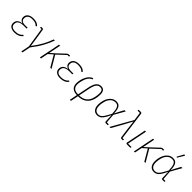

<svg xmlns="http://www.w3.org/2000/svg" viewBox="378 -2446 4333 4333"><g transform="rotate(45 2545.0 -279.0)"><path d="M433 -77Q413 -54 392 -37.5Q371 -21 346 -10Q321 1 291.5 6.5Q262 12 225 12Q180 12 148 1.5Q116 -9 95.5 -26.5Q75 -44 65 -67.5Q55 -91 55 -117Q55 -181 95.5 -218.5Q136 -256 208 -263L209 -266Q167 -277 144.5 -305Q122 -333 122 -371Q122 -441 171.5 -480.5Q221 -520 312 -520Q378 -520 420 -502.5Q462 -485 490 -451L465 -430Q441 -460 404 -474.5Q367 -489 310 -489Q236 -489 201.5 -463.5Q167 -438 159 -399Q156 -385 156 -369Q156 -325 187.5 -301Q219 -277 273 -277H366L360 -247H258Q195 -247 148.5 -223.5Q102 -200 92 -153Q90 -140 89.5 -132Q89 -124 89 -118Q89 -72 122 -45.5Q155 -19 226 -19Q290 -19 332.5 -37.5Q375 -56 410 -97Z M681 0 606 -477H559L565 -508H604Q635 -508 638 -482L673 -261L706 -42H709Q801 -161 865.5 -278.5Q930 -396 967 -508H1003Q963 -393 893 -265Q823 -137 715 0L675 200H641Z M1207 -269 1103 -177 1067 0H1033L1135 -508H1169L1112 -224H1116L1221 -318L1407 -493Q1417 -501 1426 -504.5Q1435 -508 1449 -508H1491L1485 -477H1434L1233 -289L1403 0H1364Z M1892 -77Q1872 -54 1851 -37.5Q1830 -21 1805 -10Q1780 1 1750.5 6.5Q1721 12 1684 12Q1639 12 1607 1.5Q1575 -9 1554.5 -26.5Q1534 -44 1524 -67.5Q1514 -91 1514 -117Q1514 -181 1554.5 -218.5Q1595 -256 1667 -263L1668 -266Q1626 -277 1603.5 -305Q1581 -333 1581 -371Q1581 -441 1630.5 -480.5Q1680 -520 1771 -520Q1837 -520 1879 -502.5Q1921 -485 1949 -451L1924 -430Q1900 -460 1863 -474.5Q1826 -489 1769 -489Q1695 -489 1660.5 -463.5Q1626 -438 1618 -399Q1615 -385 1615 -369Q1615 -325 1646.5 -301Q1678 -277 1732 -277H1825L1819 -247H1717Q1654 -247 1607.5 -223.5Q1561 -200 1551 -153Q1549 -140 1548.5 -132Q1548 -124 1548 -118Q1548 -72 1581 -45.5Q1614 -19 1685 -19Q1749 -19 1791.5 -37.5Q1834 -56 1869 -97Z M2225 12Q2175 12 2137.5 -1Q2100 -14 2075 -37.5Q2050 -61 2038 -94Q2026 -127 2026 -166Q2026 -215 2037 -269.5Q2048 -324 2071 -373Q2094 -422 2129.5 -461.5Q2165 -501 2214 -520L2229 -493Q2168 -470 2129.5 -411Q2091 -352 2075 -274L2066 -232Q2064 -221 2062 -202Q2060 -183 2060 -165Q2060 -94 2101.5 -56.5Q2143 -19 2232 -19L2285 -282Q2309 -403 2353 -461.5Q2397 -520 2475 -520Q2531 -520 2561.5 -484.5Q2592 -449 2592 -373Q2592 -288 2572 -217Q2552 -146 2511 -95Q2470 -44 2407.5 -16Q2345 12 2260 12L2222 200H2188ZM2266 -19Q2316 -19 2361 -31.5Q2406 -44 2442 -71Q2478 -98 2504 -141Q2530 -184 2542 -244L2549 -278Q2554 -304 2556 -330Q2558 -356 2558 -380Q2558 -442 2535 -465.5Q2512 -489 2471 -489Q2445 -489 2423 -479.5Q2401 -470 2382 -447Q2363 -424 2347.5 -385Q2332 -346 2320 -288Z M3196 0H3139Q3105 0 3105 -32L3098 -216H3094Q3061 -144 3033 -99.5Q3005 -55 2978 -30.5Q2951 -6 2923.5 3Q2896 12 2865 12Q2796 12 2755 -37.5Q2714 -87 2714 -178Q2714 -245 2731 -307Q2748 -369 2779.5 -416.5Q2811 -464 2856 -492Q2901 -520 2957 -520Q2993 -520 3021 -509Q3049 -498 3068 -471.5Q3087 -445 3097.5 -401.5Q3108 -358 3110 -292H3113L3151 -370L3226 -508H3266L3121 -253L3138 -31H3202ZM2868 -19Q2892 -19 2913.5 -25.5Q2935 -32 2956 -50.5Q2977 -69 3000.5 -103Q3024 -137 3053 -193L3086 -254L3080 -316Q3077 -365 3067.5 -398Q3058 -431 3043 -451.5Q3028 -472 3006.5 -480.5Q2985 -489 2957 -489Q2885 -489 2833.5 -435Q2782 -381 2763 -287L2754 -242Q2752 -226 2750.5 -210.5Q2749 -195 2749 -176Q2749 -94 2782.5 -56.5Q2816 -19 2868 -19Z M3514 -709H3439L3445 -740H3512Q3543 -740 3547 -714L3638 -31H3687L3681 0H3640Q3609 0 3606 -26L3574 -262L3550 -464H3546L3436 -260L3290 0H3253L3541 -510Z M3920 0H3816Q3782 0 3782 -29Q3782 -34 3782.5 -38Q3783 -42 3785 -47L3877 -508H3911L3816 -31H3926Z M4208 -269 4104 -177 4068 0H4034L4136 -508H4170L4113 -224H4117L4222 -318L4408 -493Q4418 -501 4427 -504.5Q4436 -508 4450 -508H4492L4486 -477H4435L4234 -289L4404 0H4365Z M5005 0H4948Q4914 0 4914 -32L4907 -216H4903Q4870 -144 4842 -99.5Q4814 -55 4787 -30.5Q4760 -6 4732.5 3Q4705 12 4674 12Q4605 12 4564 -37.5Q4523 -87 4523 -178Q4523 -245 4540 -307Q4557 -369 4588.5 -416.5Q4620 -464 4665 -492Q4710 -520 4766 -520Q4802 -520 4830 -509Q4858 -498 4877 -471.5Q4896 -445 4906.5 -401.5Q4917 -358 4919 -292H4922L4960 -370L5035 -508H5075L4930 -253L4947 -31H5011ZM4677 -19Q4701 -19 4722.5 -25.5Q4744 -32 4765 -50.5Q4786 -69 4809.5 -103Q4833 -137 4862 -193L4895 -254L4889 -316Q4886 -365 4876.5 -398Q4867 -431 4852 -451.5Q4837 -472 4815.5 -480.5Q4794 -489 4766 -489Q4694 -489 4642.5 -435Q4591 -381 4572 -287L4563 -242Q4561 -226 4559.5 -210.5Q4558 -195 4558 -176Q4558 -94 4591.5 -56.5Q4625 -19 4677 -19ZM4821 -587 4798 -595 4887 -758 4918 -747Z"/></g></svg>

Font: IBM Plex Sans ExtLt
Style: Italic
Weight: 200
Italic angle: -11°
Designer: Mike Abbink, Paul van der Laan, Pieter van Rosmalen
Foundry: Bold Monday
Version: Version 3.005